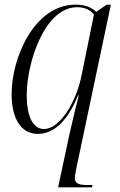

<svg xmlns="http://www.w3.org/2000/svg" viewBox="-20 -566 518 826"><path d="M280 6 230 240H376L378 230H360C322 230 302 226 302 199C302 191 305 175 309 155L457 -546H439L394 -515C372 -536 344 -546 305 -546C129 -546 30 -320 30 -161C30 -53 72 10 143 10C225 10 280 -68 316 -156H319C309 -116 290 -40 280 6ZM169 -11C126 -11 95 -57 95 -157C95 -297 172 -535 312 -535C346 -535 372 -521 384 -503L331 -242C309 -130 239 -11 169 -11Z"/></svg>

Font: Noto Serif Display SemiCondensed Light
Style: Italic
Weight: 300
Width: 4
Italic angle: -12°
Designer: Monotype Design Team
Foundry: Monotype Imaging Inc.
Version: Version 2.009